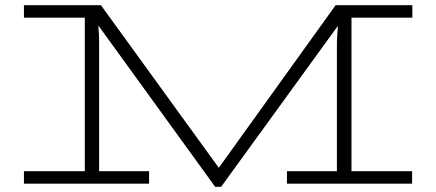

<svg xmlns="http://www.w3.org/2000/svg" viewBox="-20 -706 1677 738"><path d="M1331 -638V-48H1564V0H1083V-48H1275V-542Q1275 -561 1279 -607L830 12H807L358 -608Q361 -574 361 -542V-48H553V0H72V-48H306V-638H72V-686H368L821 -61L1270 -686H1565V-638Z"/></svg>

Font: BioRhyme Expanded Light
Style: Regular
Weight: 300
Width: 7
Designer: Aoife Mooney
Foundry: Aoife Mooney Type
Version: Version 1.001